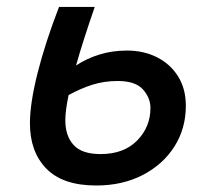

<svg xmlns="http://www.w3.org/2000/svg" viewBox="-20 -538 626 567"><path d="M264.2 9.8Q165.5 9.8 116.9 -40Q68.4 -89.8 68.4 -173.8Q68.4 -232.4 90.8 -321.8Q113.3 -411.1 154.3 -517.6H259.8Q242.7 -468.3 228.8 -424.8Q214.8 -381.3 204.6 -344.7Q236.8 -365.7 274.4 -377.2Q312 -388.7 355 -388.7Q404.3 -388.7 443.6 -368.9Q482.9 -349.1 505.9 -312.5Q528.8 -275.9 528.8 -225.6Q528.8 -158.2 494.9 -105Q460.9 -51.8 401.1 -21Q341.3 9.8 264.2 9.8ZM182.6 -257.3Q172.9 -211.4 172.9 -182.6Q172.9 -136.7 197.3 -109.9Q221.7 -83 276.9 -83Q345.7 -83 385 -123Q424.3 -163.1 424.3 -219.2Q424.3 -249 402.1 -273.9Q379.9 -298.8 327.6 -298.8Q287.1 -298.8 252.2 -287.6Q217.3 -276.4 182.6 -257.3Z"/></svg>

Font: Cascadia Code NF
Style: Italic
Weight: 400
Italic angle: -10°
Monospace: yes
Designer: Aaron Bell
Foundry: Saja Typeworks
Version: Version 2404.023; ttfautohint (v1.8.4)